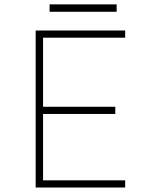

<svg xmlns="http://www.w3.org/2000/svg" viewBox="-20 -836 690 856"><path d="M139 0V-700H538V-668H172V-360H494V-328H172V-32H538V0ZM201 -783.5V-816.5H500V-783.5Z"/></svg>

Font: Trispace Thin Thin
Style: Regular
Weight: 250
Version: Version 1.210